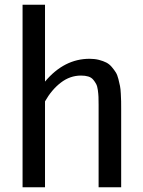

<svg xmlns="http://www.w3.org/2000/svg" viewBox="-20 -790 605 810"><path d="M396 -347.2Q396 -368.2 395.5 -380.9Q395 -393.6 392.8 -409.9Q390.6 -426.3 385.7 -435.5Q380.9 -444.8 373 -454.1Q365.2 -463.4 352.3 -467.3Q339.4 -471.2 321.8 -471.2Q275.4 -471.2 236.6 -441.4Q197.8 -411.6 169.9 -362.3V0H75.2V-770H169.9V-445.8Q250.5 -542 357.9 -542Q379.4 -542 397.5 -537.4Q415.5 -532.7 428.5 -526.1Q441.4 -519.5 451.7 -507.3Q461.9 -495.1 468.5 -484.6Q475.1 -474.1 479.5 -456.5Q483.9 -439 486.3 -427Q488.8 -415 489.7 -394.3Q490.7 -373.5 491 -362.5Q491.2 -351.6 491.2 -331.1Q491.2 -329.6 491.2 -329.1V0H396Z"/></svg>

Font: Aurulent Sans
Style: Regular
Weight: 400
Version: Version 2007.05.04